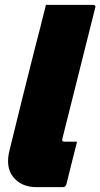

<svg xmlns="http://www.w3.org/2000/svg" viewBox="-20 -770 413 790"><path d="M124 -573Q135 -614 147 -662Q159 -710 169 -750H364Q368 -750 371 -747Q374 -744 372 -739Q338 -605 304.5 -470Q271 -335 237 -201Q235 -193 237 -190Q240 -187 247 -187H297Q286 -144 275 -99.5Q264 -55 253 -11Q249 0 239 0H131Q68 0 34.5 -41.5Q1 -83 20 -155Q46 -262 71.5 -364Q97 -466 124 -573Z"/></svg>

Font: Recursive Sn Lnr St Blk
Style: Italic
Weight: 900
Italic angle: -15°
Version: Version 1.079;hotconv 1.0.112;makeotfexe 2.5.65598; ttfautoh